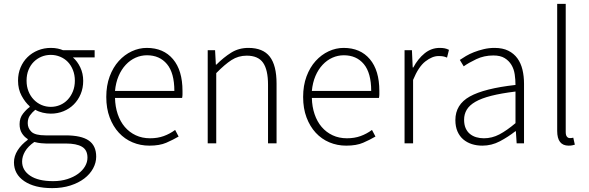

<svg xmlns="http://www.w3.org/2000/svg" viewBox="-20 -739 3038 990"><path d="M249 231Q158 231 105 195Q52 159 52 98Q52 66 71 36Q90 6 123 -18V-22Q105 -33 93 -52Q81 -71 81 -99Q81 -131 99 -153.5Q117 -176 133 -187V-191Q110 -211 91.5 -245Q73 -279 73 -323Q73 -360 86 -391Q99 -422 122 -444.5Q145 -467 176 -479.5Q207 -492 242 -492Q262 -492 278 -488.5Q294 -485 305 -480H468V-443H356Q379 -423 394 -391.5Q409 -360 409 -322Q409 -285 396 -254Q383 -223 360.5 -200.5Q338 -178 307.5 -165.5Q277 -153 242 -153Q222 -153 200.5 -158Q179 -163 162 -173Q146 -160 134.5 -144Q123 -128 123 -104Q123 -78 142 -59.5Q161 -41 215 -41H318Q399 -41 437.5 -14.5Q476 12 476 69Q476 100 460 129.5Q444 159 414.5 181.5Q385 204 343 217.5Q301 231 249 231ZM242 -188Q267 -188 289.5 -197.5Q312 -207 329 -225Q346 -243 356 -268Q366 -293 366 -323Q366 -353 356 -378Q346 -403 329.5 -420Q313 -437 290 -446.5Q267 -456 242 -456Q216 -456 193.5 -446.5Q171 -437 154 -420Q137 -403 127 -378.5Q117 -354 117 -323Q117 -293 127 -268Q137 -243 154.5 -225Q172 -207 194.5 -197.5Q217 -188 242 -188ZM254 195Q294 195 327 184.5Q360 174 383 157Q406 140 418.5 118.5Q431 97 431 74Q431 34 402.5 17.5Q374 1 320 1H217Q209 1 192.5 -0.5Q176 -2 157 -7Q124 16 109 42Q94 68 94 94Q94 139 135.5 167Q177 195 254 195Z M750 12Q704 12 663.5 -5Q623 -22 593 -54.5Q563 -87 545.5 -133.5Q528 -180 528 -239Q528 -298 545.5 -345Q563 -392 592.5 -424.5Q622 -457 659.5 -474.5Q697 -492 737 -492Q823 -492 872 -434Q921 -376 921 -270Q921 -261 921 -252Q921 -243 919 -234H573Q574 -189 587 -150.5Q600 -112 623.5 -84.5Q647 -57 680 -41.5Q713 -26 754 -26Q793 -26 824.5 -37.5Q856 -49 883 -69L901 -35Q872 -18 837.5 -3Q803 12 750 12ZM573 -270H879Q879 -363 841 -408.5Q803 -454 738 -454Q707 -454 679 -441.5Q651 -429 628.5 -405Q606 -381 591.5 -347Q577 -313 573 -270Z M1051 0V-480H1089L1093 -406H1096Q1133 -443 1172 -467.5Q1211 -492 1261 -492Q1336 -492 1371 -447Q1406 -402 1406 -308V0H1362V-302Q1362 -379 1336.5 -415.5Q1311 -452 1252 -452Q1209 -452 1174 -429.5Q1139 -407 1095 -362V0Z M1765 12Q1719 12 1678.5 -5Q1638 -22 1608 -54.5Q1578 -87 1560.5 -133.5Q1543 -180 1543 -239Q1543 -298 1560.5 -345Q1578 -392 1607.5 -424.5Q1637 -457 1674.5 -474.5Q1712 -492 1752 -492Q1838 -492 1887 -434Q1936 -376 1936 -270Q1936 -261 1936 -252Q1936 -243 1934 -234H1588Q1589 -189 1602 -150.5Q1615 -112 1638.5 -84.5Q1662 -57 1695 -41.5Q1728 -26 1769 -26Q1808 -26 1839.5 -37.5Q1871 -49 1898 -69L1916 -35Q1887 -18 1852.5 -3Q1818 12 1765 12ZM1588 -270H1894Q1894 -363 1856 -408.5Q1818 -454 1753 -454Q1722 -454 1694 -441.5Q1666 -429 1643.5 -405Q1621 -381 1606.5 -347Q1592 -313 1588 -270Z M2066 0V-480H2104L2108 -391H2111Q2135 -436 2169.5 -464Q2204 -492 2247 -492Q2261 -492 2272 -490Q2283 -488 2295 -482L2285 -442Q2273 -447 2264 -448.5Q2255 -450 2241 -450Q2209 -450 2173.5 -422.5Q2138 -395 2110 -327V0Z M2467 12Q2438 12 2413 4Q2388 -4 2369 -20Q2350 -36 2339 -61Q2328 -86 2328 -120Q2328 -200 2402.5 -241.5Q2477 -283 2638 -301Q2638 -328 2634 -355.5Q2630 -383 2617 -404.5Q2604 -426 2582 -439.5Q2560 -453 2524 -453Q2476 -453 2436 -434Q2396 -415 2371 -397L2351 -430Q2364 -439 2382.5 -450Q2401 -461 2424 -470Q2447 -479 2474 -485.5Q2501 -492 2530 -492Q2572 -492 2601 -477.5Q2630 -463 2648 -438Q2666 -413 2674 -379.5Q2682 -346 2682 -307V0H2644L2640 -62H2637Q2600 -33 2557.5 -10.5Q2515 12 2467 12ZM2475 -26Q2517 -26 2555 -46Q2593 -66 2638 -104V-267Q2564 -258 2513 -245Q2462 -232 2431 -214Q2400 -196 2386.5 -173Q2373 -150 2373 -122Q2373 -96 2381 -78Q2389 -60 2403 -48.5Q2417 -37 2435.5 -31.5Q2454 -26 2475 -26Z M2912 12Q2853 12 2853 -64V-719H2897V-58Q2897 -42 2903 -34.5Q2909 -27 2918 -27Q2921 -27 2924.5 -27Q2928 -27 2936 -29L2944 7Q2937 9 2930 10.5Q2923 12 2912 12Z"/></svg>

Font: hySource Sans Pro Light
Style: Regular
Weight: 300
Designer: Paul D. Hunt
Foundry: Adobe Systems Incorporated
Version: Version 2.021;PS 2.000;hotconv 1.0.86;makeotf.lib2.5.63406